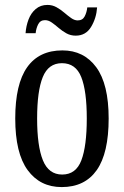

<svg xmlns="http://www.w3.org/2000/svg" viewBox="-20 -751 504 781"><path d="M231 10Q143 10 92.5 -59Q42 -128 42 -269Q42 -409 90.5 -477.5Q139 -546 234 -546Q321 -546 371.5 -477.5Q422 -409 422 -269Q422 -128 373.5 -59Q325 10 231 10ZM233 -41Q289 -41 311 -99Q333 -157 333 -269Q333 -381 310.5 -437.5Q288 -494 232 -494Q177 -494 154 -437.5Q131 -381 131 -269Q131 -157 154.5 -99Q178 -41 233 -41ZM288 -606Q267 -606 250 -615.5Q233 -625 218.5 -637.5Q204 -650 190.5 -659.5Q177 -669 163 -669Q144 -669 135.5 -652.5Q127 -636 125 -616H84Q86 -645 96 -671.5Q106 -698 125.5 -714.5Q145 -731 173 -731Q193 -731 210 -721.5Q227 -712 241.5 -699.5Q256 -687 269.5 -677.5Q283 -668 296 -668Q316 -668 324.5 -684.5Q333 -701 335 -721H375Q372 -677 350.5 -641.5Q329 -606 288 -606Z"/></svg>

Font: Noto Serif Myanmar ExtraCondensed
Style: Regular
Weight: 400
Width: 2
Designer: Ben Mitchell and the Monotype Design Team
Foundry: Monotype Imaging Inc.
Version: Version 2.106; ttfautohint (v1.8.4.7-5d5b)